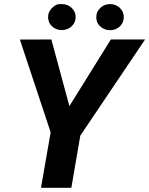

<svg xmlns="http://www.w3.org/2000/svg" viewBox="-20 -900 715 920"><path d="M441.4 -816.4C441.4 -798.3 448.2 -783.7 461.4 -772.5C474.6 -761.2 489.7 -755.4 506.3 -755.4C507.3 -755.4 508.3 -755.4 509.3 -755.4C527.3 -755.9 543 -762.2 555.2 -774.4C567.4 -786.6 573.2 -801.3 573.2 -819.3C572.8 -836.9 565.9 -851.6 553.2 -863.3C540 -874.5 525.4 -880.4 508.3 -880.4C507.3 -880.4 506.3 -880.4 505.4 -880.4C486.8 -879.9 471.7 -873 459.5 -860.8C447.3 -848.6 441.4 -835 441.4 -818.8C441.4 -817.9 441.4 -817.4 441.4 -816.4ZM210.4 -816.4C210.9 -798.3 217.8 -783.7 231 -772.5C244.1 -761.2 258.8 -755.9 274.9 -755.9C275.9 -755.9 276.9 -755.9 277.8 -755.9C296.4 -756.3 312 -762.7 324.2 -774.9C336.4 -786.6 342.3 -800.8 342.3 -816.9C342.3 -817.9 342.3 -818.4 342.3 -819.3C342.3 -836.4 335.9 -850.6 322.8 -862.8C309.6 -874.5 294.4 -880.4 277.3 -880.4C276.4 -880.4 271 -880.4 261.2 -879.9C251.5 -879.4 240.7 -873 228.5 -860.8C216.3 -848.6 210.4 -835 210.4 -818.8C210.4 -817.9 210.4 -817.4 210.4 -816.4ZM226.1 -710.9 75.2 -710.4 222.7 -266.1 176.3 0H321.8L364.7 -250L675.3 -710.9H511.2L312.5 -391.6Z"/></svg>

Font: Roboto
Style: Bold Italic
Weight: 700
Italic angle: -12°
Designer: Google
Version: Version 2.137; 2017